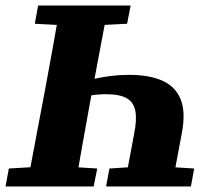

<svg xmlns="http://www.w3.org/2000/svg" viewBox="-30 -675 769 695"><path d="M420 0 455 -188Q466 -241 460 -273Q454 -305 428.5 -319.5Q403 -334 354 -334Q320 -334 286 -327.5Q252 -321 212 -309L217 -359Q242 -370 277 -380.5Q312 -391 353 -397.5Q394 -404 439 -404Q509 -404 556.5 -383.5Q604 -363 623.5 -316.5Q643 -270 628 -192L592 0ZM-10 0 2 -65 136 -73H195L322 -65L309 0ZM67 0 134 -355Q148 -430 161.5 -505Q175 -580 188 -655H362L295 -299Q281 -224 268 -149Q255 -74 242 0ZM96 -589 108 -655H443L430 -589L289 -582H230ZM354 0 366 -65 489 -73H547L673 -65L661 0Z"/></svg>

Font: Source Serif 4 ExtraBold
Style: Italic
Weight: 800
Italic angle: -12°
Designer: Frank Grießhammer
Foundry: Adobe Systems Incorporated
Version: Version 4.004;hotconv 1.0.116;makeotfexe 2.5.65601